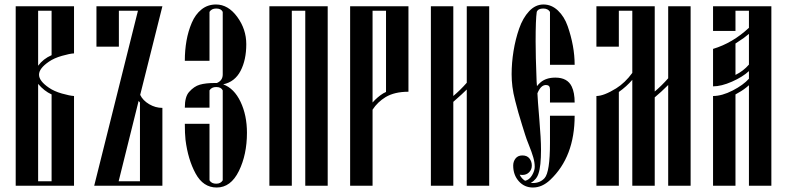

<svg xmlns="http://www.w3.org/2000/svg" viewBox="-20 -828 3509 856"><path d="M310 0H50V-800H310V-590Q291 -589 256 -579Q221 -569 198 -553Q154 -523 154 -495Q154 -467 198 -437Q221 -421 256 -411Q291 -401 310 -400ZM210 -407Q177 -422 150 -454V-20H210ZM150 -535Q173 -566 210 -582V-780H150Z M605 -405Q617 -380 645 -363.5Q673 -347 704 -347V0H400L595 -780H510V-620H410V-800H704ZM604 -371 598 -378 509 -20H604Z M804 -557Q804 -604 811.5 -646.5Q819 -689 835 -726.5Q851 -764 878.5 -786Q906 -808 943 -808Q997 -808 1037.5 -753Q1078 -698 1078 -631Q1078 -561 1052.5 -512Q1027 -463 975 -452Q1024 -434 1052.5 -374Q1081 -314 1081 -236Q1081 -139 1045 -65.5Q1009 8 946 8Q886 8 852 -54.5Q818 -117 807 -205Q804 -233 804 -276H914V-24Q923 -9 944 -9Q964 -9 973 -24V-425Q966 -440 944 -440Q923 -440 914 -425V-348H804Q804 -397 823 -418Q845 -443 871 -450.5Q897 -458 939 -458H947Q973 -469 973 -496V-775Q966 -790 944 -790Q923 -790 914 -775V-557Z M1341 0V-780H1281V0H1181V-800H1441V0Z M1641 0H1541V-800H1801V-419Q1739 -419 1699 -395Q1663 -373 1641 -339ZM1689 -412 1701 -418V-780H1641V-371Q1663 -396 1689 -412Z M2001 -400Q2032 -426 2061 -459V-800H2161V0H2061V-429L2038 -407Q2013 -384 2001 -374V0H1901V-800H2001Z M2414 -449Q2391 -449 2376 -412Q2377 -385 2384.5 -296.5Q2392 -208 2392 -161Q2392 -87 2381 -55Q2373 -28 2346 -12H2356Q2388 -12 2408 -34Q2432 -61 2432 -191V-312H2542Q2542 -129 2433 -26Q2397 8 2356 8Q2318 8 2293 -20Q2268 -48 2268 -90Q2268 -108 2278.5 -121.5Q2289 -135 2309 -135Q2330 -135 2340.5 -121.5Q2351 -108 2351 -90Q2351 -72 2339 -60Q2327 -48 2309 -48Q2301 -48 2297 -49Q2305 -32 2321 -22Q2340 -26 2352 -46.5Q2364 -67 2364 -84Q2364 -104 2357.5 -126.5Q2351 -149 2338.5 -180Q2326 -211 2321 -228Q2320 -231 2308 -269.5Q2296 -308 2291 -326Q2286 -344 2277 -378.5Q2268 -413 2264.5 -441.5Q2261 -470 2261 -497Q2261 -548 2269.5 -600.5Q2278 -653 2294.5 -700.5Q2311 -748 2339 -778Q2367 -808 2403 -808Q2439 -808 2467.5 -781Q2496 -754 2511 -711Q2526 -668 2534 -624.5Q2542 -581 2542 -539H2432V-775Q2423 -790 2402 -790Q2379 -790 2373 -775Q2368 -742 2368 -644Q2368 -577 2372 -477Q2372 -466 2374 -444Q2382 -454 2389 -460Q2414 -482 2456 -482Q2510 -482 2529 -442Q2542 -415 2542 -371H2432V-430Q2432 -449 2414 -449Z M2959 -449Q2927 -417 2899 -394V0H2799V-472Q2773 -442 2739 -418V0H2639V-400Q2672 -400 2727 -434Q2767 -459 2799 -503V-780H2739V-620H2639V-800H2899V-420Q2930 -446 2959 -479V-800H3059V0H2959Z M3159 -610Q3246 -636 3319 -704V-780H3259V-690H3159V-800H3419V0H3319V-448Q3297 -428 3271 -414L3259 -407V0H3159V-400Q3199 -400 3246.5 -424.5Q3294 -449 3319 -477V-511Q3291 -485 3243.5 -464Q3196 -443 3159 -443ZM3271 -642Q3263 -636 3259 -634V-494Q3294 -511 3319 -540V-677Q3297 -658 3271 -642Z"/></svg>

Font: Oglavie Unicode
Style: Normal
Weight: 400
Version: Version 1.1